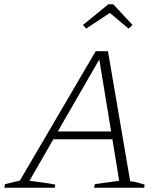

<svg xmlns="http://www.w3.org/2000/svg" viewBox="-47 -887 770 907"><path d="M568 -31Q586 -29 603 -24.5Q620 -20 636 -15L634 0H397L401 -17L516 -33L484 -229H205L92 -33Q122 -29 152.5 -25Q183 -21 214 -15L212 0H-27L-23 -17L47 -34L405 -645H463ZM226 -266H478L422 -606ZM488 -867 579 -769 560 -752 472 -826 360 -752 345 -769 465 -867Z"/></svg>

Font: Piazzolla SC ExtraLight
Style: Italic
Weight: 200
Italic angle: -11.3°
Designer: Juan Pablo del Peral
Foundry: Huerta Tipografica
Version: Version 1.330